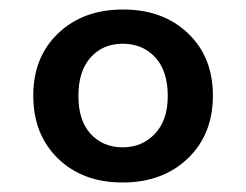

<svg xmlns="http://www.w3.org/2000/svg" viewBox="-20 -732 518 404"><path d="M50 -531Q50 -612 102.5 -662Q155 -712 239 -712Q323 -712 375.5 -662Q428 -612 428 -531Q428 -449 375 -398.5Q322 -348 238 -348Q154 -348 102 -398.5Q50 -449 50 -531ZM333 -530Q333 -583 306.5 -611.5Q280 -640 238 -640Q197 -640 171 -611.5Q145 -583 145 -530Q145 -478 171 -450Q197 -422 238 -422Q279 -422 306 -450.5Q333 -479 333 -530Z"/></svg>

Font: AWOL-DM SemiBold
Style: Regular
Weight: 600
Designer: Colophon Foundry, Jonny Pinhorn, Mikhail Sharanda
Foundry: Colophon Foundry
Version: Version 1.000;Glyphs 3.2.3 (3260)